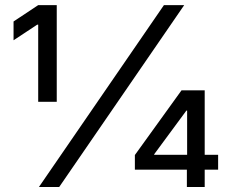

<svg xmlns="http://www.w3.org/2000/svg" viewBox="-20 -748 922 768"><path d="M135.7 0 635.7 -727.5H716.8L216.8 0ZM132.8 -340.8V-649.4H128.9L34.2 -586.9V-662.1L132.8 -727.5H207V-340.8ZM519.5 -69.3V-127.9L706.1 -386.7H756.8V-305.7H725.6L596.7 -130.9V-128.9H852.5V-69.3ZM727.5 0V-87.9L728.5 -113.3V-386.7H798.8V0Z"/></svg>

Font: Inter V
Style: 
Weight: 400
Designer: Rasmus Andersson
Foundry: rsms
Version: Version 4.000;git-a3f224843